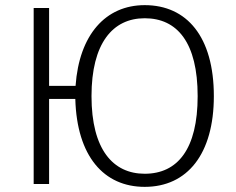

<svg xmlns="http://www.w3.org/2000/svg" viewBox="-20 -716 918 747"><path d="M543 -696C391 -696 288 -581 274 -382H171V-685H111V0H171V-331H273C279 -108 384 11 543 11C709 11 812 -117 812 -342C812 -573 707 -696 543 -696ZM543 -40C420 -40 336 -134 336 -342C336 -547 418 -645 543 -645C670 -645 749 -550 749 -342C749 -136 671 -40 543 -40Z"/></svg>

Font: FiraGO Light
Style: Regular
Weight: 300
Designer: bBox Type
Foundry: bBox Type GmbH
Version: Version 1.001;PS 001.001;hotconv 1.0.88;makeotf.lib2.5.64775